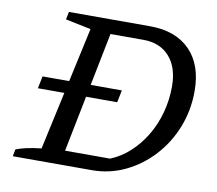

<svg xmlns="http://www.w3.org/2000/svg" viewBox="-74 -745 941 832"><g transform="rotate(10 396.0 -329.0)"><path d="M521 -658Q634 -658 697 -594Q760 -530 760 -414Q760 -330 730.5 -255Q701 -180 648 -122.5Q595 -65 526.5 -32.5Q458 0 381 0H33L39 -31Q59 -39 86.5 -45Q114 -51 150 -55L269 -601L157 -624L164 -658ZM450 -63Q497 -82 535.5 -117.5Q574 -153 602 -200Q630 -247 645 -302.5Q660 -358 660 -417Q660 -501 618 -548Q576 -595 503 -595H358L252 -63ZM100 -363H449L438 -309H89Z"/></g></svg>

Font: Piazzolla Thin Medium
Style: Italic
Weight: 500
Italic angle: -11.3°
Version: Version 2.005